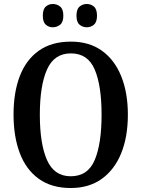

<svg xmlns="http://www.w3.org/2000/svg" viewBox="-20 -934 710 964"><path d="M335 10Q239 10 175 -36Q111 -82 79.5 -165Q48 -248 48 -359Q48 -470 79.5 -552Q111 -634 175 -679.5Q239 -725 336 -725Q428 -725 491.5 -679.5Q555 -634 588.5 -551.5Q622 -469 622 -358Q622 -247 588.5 -164.5Q555 -82 491 -36Q427 10 335 10ZM335 -49Q421 -49 455.5 -130.5Q490 -212 490 -358Q490 -504 455.5 -585Q421 -666 336 -666Q252 -666 216 -585Q180 -504 180 -358Q180 -212 216 -130.5Q252 -49 335 -49ZM416 -797Q395 -797 379.5 -810Q364 -823 364 -855Q364 -888 379.5 -901Q395 -914 416 -914Q436 -914 451.5 -901Q467 -888 467 -855Q467 -823 451.5 -810Q436 -797 416 -797ZM245 -797Q225 -797 210 -810Q195 -823 195 -855Q195 -888 210 -901Q225 -914 245 -914Q266 -914 282 -901Q298 -888 298 -855Q298 -823 282 -810Q266 -797 245 -797Z"/></svg>

Font: Noto Serif Condensed SemiBold
Style: Regular
Weight: 600
Width: 3
Designer: Monotype Design Team
Foundry: Monotype Imaging Inc.
Version: Version 2.013